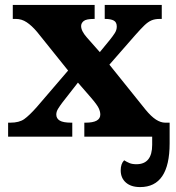

<svg xmlns="http://www.w3.org/2000/svg" viewBox="-20 -556 714 781"><path d="M13 0V-57H22Q58 -57 78.5 -71.5Q99 -86 130 -121L257 -269L131 -426Q109 -452 88.5 -465.5Q68 -479 45 -479H32V-536H365V-479H362Q331 -479 320.5 -470.5Q310 -462 310 -450Q310 -430 333 -404L386 -344L427 -394Q439 -409 447 -421.5Q455 -434 455 -448Q455 -466 442.5 -472.5Q430 -479 409 -479H406V-536H638V-479H629Q610 -479 596 -473Q582 -467 567 -452.5Q552 -438 530 -413L425 -293L572 -110Q595 -82 614.5 -69.5Q634 -57 652 -57H670V27Q670 205 550 205Q513 205 492 186.5Q471 168 471 137Q471 110 485 96Q496 103 507 107.5Q518 112 535 112Q599 112 599 33V0H323V-57H328Q388 -57 388 -90Q388 -102 381.5 -116Q375 -130 350 -159L297 -220L233 -138Q224 -126 216.5 -114Q209 -102 209 -90Q209 -74 223 -65.5Q237 -57 270 -57H274V0Z"/></svg>

Font: Noto Serif ExtraBold
Style: Regular
Weight: 800
Designer: Monotype Design Team
Foundry: Monotype Imaging Inc.
Version: Version 2.014